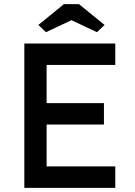

<svg xmlns="http://www.w3.org/2000/svg" viewBox="-20 -911 654 931"><path d="M98 0V-700H539V-596H206V-104H539V0ZM147 -307V-411H484V-307ZM203 -755 166 -790 290 -891H363L487 -790L450 -755L312 -820H341Z"/></svg>

Font: Lexend Medium
Style: Regular
Weight: 500
Designer: Bonnie Shaver-Troup, Thomas Jockin
Foundry: Lexend
Version: Version 1.005